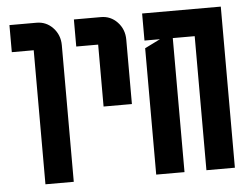

<svg xmlns="http://www.w3.org/2000/svg" viewBox="-47 -684 969 742"><g transform="rotate(-5 437.5 -312.5)"><path d="M100.1 0V-520H15.1V-625H120.1Q157.7 -625 183.6 -597.7Q210 -569.8 210 -529.8V0Z M350.1 -279.8V-520H265.1V-625H370.1Q407.7 -625 433.6 -597.7Q460 -569.8 460 -529.8V-279.8Z M835 -625V0H724.6V-520H639.6V0H529.8V-490.2L589.8 -520H529.8V-625Z"/></g></svg>

Font: Horta
Style: Regular
Weight: 600
Width: 3
Version: Version 0.11